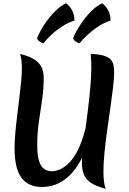

<svg xmlns="http://www.w3.org/2000/svg" viewBox="-20 -1135 795 1186"><path d="M250 -653Q250 -586 240 -518.5Q230 -451 220 -382Q210 -313 210 -239Q210 -173 222 -138Q234 -103 255 -90Q276 -77 301 -77Q319 -77 344 -86Q369 -95 396.5 -119Q424 -143 450 -187.5Q476 -232 497.5 -303Q519 -374 531.5 -476.5Q544 -579 544 -720L559 -393Q549 -334 531.5 -275Q514 -216 488 -163Q462 -110 426.5 -69Q391 -28 344 -4Q297 20 238 20Q156 20 113 -36.5Q70 -93 70 -220Q70 -260 74.5 -312Q79 -364 86 -420Q93 -476 99.5 -530.5Q106 -585 110.5 -631Q115 -677 115 -707Q115 -772 104 -802Q161 -788 192.5 -767.5Q224 -747 237 -719Q250 -691 250 -653ZM685 -684Q685 -652 678.5 -596Q672 -540 662 -471Q652 -402 642 -330Q632 -258 625.5 -192.5Q619 -127 619 -78Q619 -2 633 31Q574 16 542 -5.5Q510 -27 498 -57.5Q486 -88 486 -129Q486 -160 492 -211.5Q498 -263 506.5 -327Q515 -391 523.5 -460Q532 -529 538 -596Q544 -663 544 -720Q544 -741 543 -762Q542 -783 540 -802Q592 -800 621.5 -791Q651 -782 664.5 -766.5Q678 -751 681.5 -730.5Q685 -710 685 -684ZM209 -900Q224 -937 252.5 -981Q281 -1025 317 -1062Q353 -1099 388 -1115Q395 -1110 407 -1097.5Q419 -1085 429 -1063.5Q439 -1042 440 -1008Q401 -996 364 -972Q327 -948 297 -920Q267 -892 248 -867Q234 -871 222.5 -880Q211 -889 209 -900ZM432 -900Q447 -937 475.5 -981Q504 -1025 540 -1062Q576 -1099 611 -1115Q618 -1110 630 -1097.5Q642 -1085 652 -1063.5Q662 -1042 663 -1008Q624 -996 587 -971.5Q550 -947 520 -919.5Q490 -892 471 -867Q457 -871 445.5 -880Q434 -889 432 -900Z"/></svg>

Font: Merienda
Style: Bold
Weight: 700
Designer: Eduardo Rodriguez Tunni
Foundry: Eduardo Rodriguez Tunni
Version: Version 2.001